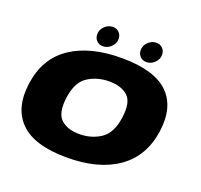

<svg xmlns="http://www.w3.org/2000/svg" viewBox="-128 -881 1076 1029"><g transform="rotate(20 410.0 -367.0)"><path d="M353 5Q168.5 5 88.2 -74Q8 -153 28 -298.5Q48.5 -447.5 158.5 -522.2Q268.5 -597 449.5 -597Q633.5 -597 714 -520.5Q794.5 -444 774.5 -298.5Q753.5 -149.5 643.8 -72.2Q534 5 353 5ZM373 -136Q442 -136 494.5 -171Q547 -206 560 -297Q573 -388 535.8 -422.2Q498.5 -456.5 429.5 -456.5Q361 -456.5 308 -422.5Q255 -388.5 242.5 -297Q230 -206 267.2 -171Q304.5 -136 373 -136ZM579 -621.5Q557 -621.5 543 -636Q529 -650.5 529 -672Q529 -698.5 549.2 -718Q569.5 -737.5 595.5 -737.5Q617.5 -737.5 631.5 -723Q645.5 -708.5 645.5 -687Q645.5 -660.5 625 -641Q604.5 -621.5 579 -621.5ZM331 -621.5Q309 -621.5 295 -636Q281 -650.5 281 -672Q281 -698.5 301.2 -718Q321.5 -737.5 347.5 -737.5Q369.5 -737.5 383.5 -723Q397.5 -708.5 397.5 -687Q397.5 -660.5 377 -641Q356.5 -621.5 331 -621.5Z"/></g></svg>

Font: Anybody ExtraExpanded ExtraBold
Style: Italic
Weight: 800
Width: 8
Italic angle: -10°
Designer: Tyler Finck
Foundry: Etcetera Type Company
Version: Version 1.010; ttfautohint (v1.8.3) -l 8 -r 50 -G 200 -x 14 